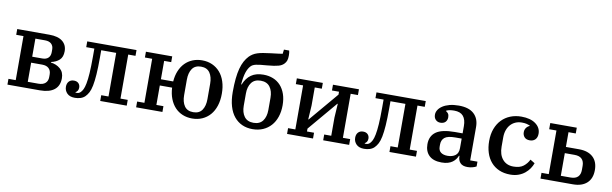

<svg xmlns="http://www.w3.org/2000/svg" viewBox="-48 -1259 5640 1769"><g transform="rotate(10 2772.0 -374.0)"><path d="M44 -54H112V-466H44V-520H346Q426 -520 468 -486.5Q510 -453 510 -394Q510 -340 480.5 -312.5Q451 -285 403 -275V-270Q455 -264 491.5 -232.5Q528 -201 528 -144Q528 -73 481.5 -36.5Q435 0 347 0H44ZM323 -58Q366 -58 388.5 -78.5Q411 -99 411 -135V-160Q411 -196 389.5 -216.5Q368 -237 327 -237H224V-58ZM319 -293Q355 -293 374.5 -312Q394 -331 394 -365V-390Q394 -424 373.5 -443Q353 -462 315 -462H224V-293Z M676 12Q628 12 603 -13.5Q578 -39 578 -75Q578 -106 595 -124.5Q612 -143 642 -143Q669 -143 684.5 -127.5Q700 -112 700 -87Q700 -70 692.5 -58Q685 -46 674 -41V-37Q677 -36 680.5 -36Q684 -36 687 -36Q707 -36 722 -51Q733 -62 742.5 -81Q752 -100 759.5 -137.5Q767 -175 771 -235.5Q775 -296 775 -391V-466H699V-520H1160V-466H1092V-54H1160V0H912V-54H980V-462H840V-395Q840 -299 835.5 -235Q831 -171 822.5 -129Q814 -87 801 -62.5Q788 -38 771 -21Q754 -4 729.5 4Q705 12 676 12Z M1773 12Q1724 12 1683 -5Q1642 -22 1612 -54Q1582 -86 1564 -132Q1546 -178 1543 -236H1428V-54H1494V0H1248V-54H1316V-466H1248V-520H1494V-466H1428V-294H1543Q1547 -349 1565.5 -393.5Q1584 -438 1614 -468.5Q1644 -499 1684.5 -515.5Q1725 -532 1773 -532Q1825 -532 1867.5 -513Q1910 -494 1940.5 -459Q1971 -424 1987.5 -373.5Q2004 -323 2004 -260Q2004 -197 1987.5 -146.5Q1971 -96 1940.5 -61Q1910 -26 1867.5 -7Q1825 12 1773 12ZM1773 -47Q1829 -47 1855.5 -85.5Q1882 -124 1882 -188V-332Q1882 -396 1855.5 -434.5Q1829 -473 1773 -473Q1717 -473 1690.5 -434.5Q1664 -396 1664 -332V-188Q1664 -124 1690.5 -85.5Q1717 -47 1773 -47Z M2338 12Q2284 12 2240.5 -7.5Q2197 -27 2165.5 -65Q2134 -103 2117 -160.5Q2100 -218 2100 -294Q2100 -364 2105.5 -418.5Q2111 -473 2122 -514Q2133 -555 2149.5 -585.5Q2166 -616 2188 -639Q2203 -654 2220.5 -665Q2238 -676 2261 -683.5Q2284 -691 2314 -696Q2344 -701 2384 -706Q2424 -711 2450 -714Q2476 -717 2492 -720L2497 -760H2546Q2551 -742 2551 -713Q2551 -686 2545 -667.5Q2539 -649 2524 -634Q2515 -625 2503.5 -618Q2492 -611 2474.5 -606Q2457 -601 2431.5 -597Q2406 -593 2370 -590Q2334 -587 2309.5 -584.5Q2285 -582 2267.5 -578Q2250 -574 2238.5 -568Q2227 -562 2218 -552Q2197 -529 2183.5 -488.5Q2170 -448 2164 -376H2169Q2193 -437 2237.5 -468.5Q2282 -500 2352 -500Q2402 -500 2443 -483.5Q2484 -467 2513 -435Q2542 -403 2558 -357Q2574 -311 2574 -252Q2574 -193 2557.5 -144Q2541 -95 2510 -60.5Q2479 -26 2435.5 -7Q2392 12 2338 12ZM2337 -47Q2395 -47 2423.5 -85.5Q2452 -124 2452 -187V-301Q2452 -364 2423.5 -402.5Q2395 -441 2337 -441Q2279 -441 2250.5 -402.5Q2222 -364 2222 -301V-187Q2222 -124 2250.5 -85.5Q2279 -47 2337 -47Z M2660 -54H2728V-466H2660V-520H2903V-466H2837V-296L2829 -166H2833L3064 -439V-466H2998V-520H3241V-466H3173V-54H3241V0H2998V-54H3064V-224L3072 -354H3068L2837 -81V-54H2903V0H2660Z M3382 12Q3334 12 3309 -13.5Q3284 -39 3284 -75Q3284 -106 3301 -124.5Q3318 -143 3348 -143Q3375 -143 3390.5 -127.5Q3406 -112 3406 -87Q3406 -70 3398.5 -58Q3391 -46 3380 -41V-37Q3383 -36 3386.5 -36Q3390 -36 3393 -36Q3413 -36 3428 -51Q3439 -62 3448.5 -81Q3458 -100 3465.5 -137.5Q3473 -175 3477 -235.5Q3481 -296 3481 -391V-466H3405V-520H3866V-466H3798V-54H3866V0H3618V-54H3686V-462H3546V-395Q3546 -299 3541.5 -235Q3537 -171 3528.5 -129Q3520 -87 3507 -62.5Q3494 -38 3477 -21Q3460 -4 3435.5 4Q3411 12 3382 12Z M4107 12Q4029 12 3989.5 -26.5Q3950 -65 3950 -132Q3950 -208 4004 -247Q4058 -286 4180 -286H4252V-354Q4252 -415 4225 -447Q4198 -479 4140 -479Q4091 -479 4066 -465V-461Q4077 -456 4086.5 -443.5Q4096 -431 4096 -409Q4096 -381 4079.5 -364Q4063 -347 4032 -347Q4006 -347 3988.5 -364.5Q3971 -382 3971 -412Q3971 -435 3984.5 -456.5Q3998 -478 4024 -495Q4050 -512 4087.5 -522Q4125 -532 4174 -532Q4268 -532 4316 -488Q4364 -444 4364 -365V-53H4432V-8Q4418 0 4396 6Q4374 12 4349 12Q4303 12 4281.5 -11.5Q4260 -35 4260 -72V-77H4255Q4248 -60 4237 -44.5Q4226 -29 4208.5 -16Q4191 -3 4166 4.5Q4141 12 4107 12ZM4151 -58Q4195 -58 4223.5 -79Q4252 -100 4252 -148V-237H4192Q4121 -237 4093 -214Q4065 -191 4065 -148V-129Q4065 -93 4088 -75.5Q4111 -58 4151 -58Z M4749 12Q4690 12 4644.5 -8Q4599 -28 4568 -64Q4537 -100 4521 -150Q4505 -200 4505 -260Q4505 -324 4524 -374.5Q4543 -425 4577 -460Q4611 -495 4657.5 -513.5Q4704 -532 4759 -532Q4845 -532 4893.5 -496Q4942 -460 4942 -404Q4942 -369 4923 -349.5Q4904 -330 4872 -330Q4839 -330 4822 -348.5Q4805 -367 4805 -395Q4805 -418 4817 -435Q4829 -452 4848 -460V-465Q4836 -470 4818 -474.5Q4800 -479 4773 -479Q4740 -479 4713 -467Q4686 -455 4667 -433.5Q4648 -412 4637.5 -382Q4627 -352 4627 -315V-228Q4627 -153 4664 -109.5Q4701 -66 4765 -66Q4825 -66 4858.5 -92Q4892 -118 4910 -156L4953 -130Q4944 -104 4927 -79Q4910 -54 4885 -33.5Q4860 -13 4826 -0.5Q4792 12 4749 12Z M5031 -54H5099V-462H5031V-520H5279V-466H5211V-328H5334Q5418 -328 5464.5 -285.5Q5511 -243 5511 -164Q5511 -85 5464.5 -42.5Q5418 0 5334 0H5031ZM5302 -58Q5348 -58 5370.5 -80.5Q5393 -103 5393 -145V-183Q5393 -225 5370.5 -247.5Q5348 -270 5302 -270H5211V-58Z"/></g></svg>

Font: IBM Plex Serif Medm
Style: Regular
Weight: 500
Designer: Mike Abbink, Paul van der Laan, Pieter van Rosmalen
Foundry: Bold Monday
Version: Version 3.001